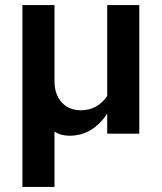

<svg xmlns="http://www.w3.org/2000/svg" viewBox="-20 -525 635 754"><path d="M68 209V-505H194V-206Q194 -155 222 -123.5Q250 -92 298 -92Q330 -92 356 -106Q382 -120 401 -148V-505H527V0H401V-79Q374 -37 336.5 -14.5Q299 8 253 8Q219 8 194 -8V209Z"/></svg>

Font: Red Hat Text SemiBold
Style: Regular
Weight: 600
Designer: Pentagram, MCKL
Foundry: MCKL
Version: Version 1.030